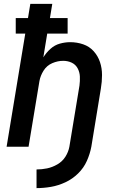

<svg xmlns="http://www.w3.org/2000/svg" viewBox="-20 -755 616 988"><path d="M168 213Q205 213 242.5 206.5Q280 200 316.5 183Q353 166 382 137.5Q411 109 427 73Q443 37 450 0L499 -299Q505 -334 505 -369Q505 -404 494.5 -435.5Q484 -467 462 -491.5Q440 -516 408 -527Q376 -538 341 -538Q315 -538 288 -530.5Q261 -523 239.5 -503.5Q218 -484 203 -460L223 -582H328V-662H237L249 -735H136L124 -662H61V-582H110L14 0H127L183 -338Q188 -366 204.5 -392Q221 -418 249 -430Q277 -442 305 -442Q329 -442 349 -432.5Q369 -423 379.5 -403.5Q390 -384 391 -361Q392 -338 389 -315L337 0Q332 27 316.5 51.5Q301 76 275 91Q249 106 222 111.5Q195 117 168 117Z"/></svg>

Font: Iosevka Sparkle SmBdObl
Style: Regular
Weight: 600
Italic angle: -9°
Designer: Belleve Invis
Foundry: Belleve Invis
Version: Version 4.5.0; ttfautohint (v1.8.3)